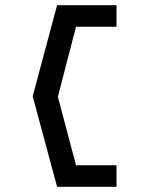

<svg xmlns="http://www.w3.org/2000/svg" viewBox="-20 -645 592 740"><path d="M429 75V-8H273L203 -272L273 -542H429V-625H200L106 -274L200 75Z"/></svg>

Font: Charger Monospace
Style: Regular
Weight: 400
Designer: Jasper
Foundry: Cannot Into Space Fonts
Version: Version 0.980